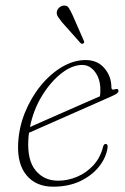

<svg xmlns="http://www.w3.org/2000/svg" viewBox="-20 -678 460 705"><path d="M375 -136.5Q370.5 -101 344.8 -67.8Q319 -34.5 275.8 -13.5Q232.5 7.5 175 7.5Q113 7.5 78.2 -33.5Q43.5 -74.5 46.5 -148.5Q49 -208.5 71.2 -263.8Q93.5 -319 129 -362.8Q164.5 -406.5 207.5 -432Q250.5 -457.5 294.5 -457.5Q338 -457.5 363.5 -427.5Q389 -397.5 389 -357.5Q389 -346 401.5 -350Q415 -354.5 415 -344Q415 -339.5 410.2 -335.5Q405.5 -331.5 391 -325Q372.5 -317 340.8 -302.8Q309 -288.5 271.2 -272Q233.5 -255.5 196.8 -239.2Q160 -223 130.5 -210Q101 -197 86.5 -190.5Q84.5 -177.5 84 -164.5Q80 -89 111 -51.8Q142 -14.5 193.5 -14.5Q228 -14.5 262 -28.5Q296 -42.5 322 -70.2Q348 -98 358.5 -139Q361 -149.5 368 -149.5Q376.5 -149.5 375 -136.5ZM281.5 -439.5Q245 -439.5 205.5 -408.8Q166 -378 134.2 -326.2Q102.5 -274.5 90 -211.5Q108.5 -220 140.8 -234Q173 -248 210.8 -264.8Q248.5 -281.5 284.5 -297.2Q320.5 -313 347 -324.5Q348.5 -333 348.5 -348.5Q348.5 -387 329.5 -413.2Q310.5 -439.5 281.5 -439.5ZM247 -621.5 287.5 -529Q291.5 -522 286 -518.5Q281 -515.5 276 -519.5L207.5 -596.5Q199.5 -606.5 193.5 -615.5Q187.5 -624.5 188.5 -634Q189.5 -642.5 196.8 -649.5Q204 -656.5 213.5 -657.5Q226 -659 232.5 -649Q239 -639 247 -621.5Z"/></svg>

Font: Fraunces 9pt S000 Thin
Style: Italic
Weight: 100
Italic angle: -16°
Version: Version 1.000; ttfautohint (v1.8.3)